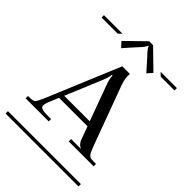

<svg xmlns="http://www.w3.org/2000/svg" viewBox="-235 -877 977 977"><g transform="rotate(45 253.5 -388.5)"><path d="M275.9 -776.9 377 -678.2 353 -650.9 315.9 -692.9Q308.6 -701.7 297.4 -713.4Q286.1 -725.1 280.5 -731.4Q274.9 -737.8 270 -744.9Q265.1 -752 264.2 -756.8H259.8Q258.8 -752 253.9 -744.6Q249 -737.3 243.9 -731.4Q238.8 -725.6 227.3 -713.1Q215.8 -700.7 209 -692.9L171.9 -650.9L147 -678.2L248 -776.9ZM398.9 -708H516.1V-690.9H417ZM-8.8 -708H125L106.9 -690.9H-8.8ZM-8.8 -17.1H516.1V0H-8.8ZM8.8 -127V-144H20Q44.9 -144 52.7 -151.1Q60.5 -158.2 74.7 -191.4Q76.2 -194.8 77.1 -196.8L241.2 -589.8H295.9V-585Q293 -558.6 306.2 -521L425.8 -196.8Q434.6 -175.8 437.7 -168.2Q440.9 -160.6 447.8 -153.3Q454.6 -146 461.7 -145Q468.8 -144 482.9 -144H498V-127H318.8V-144H387.2V-146Q366.2 -153.3 356 -183.1L332 -249H127L105 -195.8Q92.3 -164.1 100.6 -154.1Q108.9 -144 147 -144H174.8V-127ZM321.8 -274.9 248 -477.1Q243.2 -490.7 241 -504.2Q238.8 -517.6 240.2 -520V-521H232.9V-520Q236.8 -514.2 222.2 -476.1L138.2 -274.9Z"/></g></svg>

Font: FoglihtenFr02
Style: Regular
Weight: 500
Version: Version 0.68